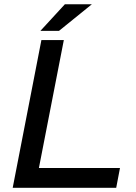

<svg xmlns="http://www.w3.org/2000/svg" viewBox="-20 -890 645 910"><path d="M40.2 0 176.2 -700H282.5L164.4 -93.8H548.7L530.8 0ZM171.5 -743.7 287.4 -869.7H415.3L259.6 -743.7Z"/></svg>

Font: REM Medium
Style: Italic
Weight: 500
Italic angle: -11°
Designer: Octavio Pardo
Foundry: Ashler Design
Version: Version 1.005;gftools[0.9.28]